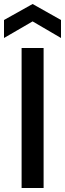

<svg xmlns="http://www.w3.org/2000/svg" viewBox="-46 -940 325 960"><path d="M62 0V-700H172V0ZM-26 -750V-840L117 -920L259 -840V-750L117 -833Z"/></svg>

Font: Host Grotesk Light Medium
Style: Regular
Weight: 500
Version: Version 1.003